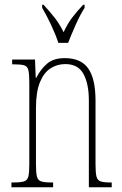

<svg xmlns="http://www.w3.org/2000/svg" viewBox="-20 -786 513 806"><path d="M28 0V-20H36Q67 -20 81 -24.5Q95 -29 99 -45Q103 -61 103 -96V-441Q103 -476 99 -492Q95 -508 81 -512Q67 -516 36 -516H31V-536H127L130 -459H132Q151 -496 178 -519Q205 -542 252 -542Q320 -542 350.5 -498.5Q381 -455 381 -363V-96Q381 -61 385 -45Q389 -29 402.5 -24.5Q416 -20 445 -20H449V0H353V-364Q353 -434 330.5 -475.5Q308 -517 254 -517Q220 -517 192 -499Q164 -481 147.5 -440.5Q131 -400 131 -333V-96Q131 -61 135 -45Q139 -29 153 -24.5Q167 -20 197 -20H203V0ZM225 -606Q214 -640 194 -682.5Q174 -725 157 -753V-766H163Q190 -736 209.5 -711.5Q229 -687 247 -651Q264 -687 282.5 -711.5Q301 -736 329 -766H335V-753Q317 -725 298 -682.5Q279 -640 266 -606Z"/></svg>

Font: Noto Serif Tamil ExtraCondensed Thin
Style: Italic
Weight: 100
Width: 2
Italic angle: -12°
Designer: Indian Type Foundry, Tom Grace, and the Monotype Design Team
Foundry: Monotype Imaging Inc.
Version: Version 2.003; ttfautohint (v1.8.4.7-5d5b)